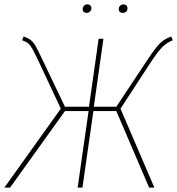

<svg xmlns="http://www.w3.org/2000/svg" viewBox="-21 -858 810 878"><path d="M769 -674Q742 -663 722 -643.5Q702 -624 665 -568L530 -361L685 0H661L511 -350H406L356 0H334L384 -350H276L25 0H-1L257 -361L161 -566Q139 -613 128.5 -632Q118 -651 108 -659.5Q98 -668 80 -674L87 -691Q108 -684 120 -674.5Q132 -665 143.5 -644.5Q155 -624 177 -577L276 -370H386L430 -681H452L408 -370H511L651 -581Q690 -640 710.5 -660Q731 -680 762 -691ZM357 -816Q357 -825 363 -831.5Q369 -838 378 -838Q387 -838 392 -833Q397 -828 397 -820Q397 -812 390.5 -805.5Q384 -799 375 -799Q367 -799 362 -803.5Q357 -808 357 -816ZM522 -816Q522 -825 528 -831.5Q534 -838 544 -838Q552 -838 557 -833Q562 -828 562 -820Q562 -811 556 -805Q550 -799 540 -799Q532 -799 527 -803.5Q522 -808 522 -816Z"/></svg>

Font: Fira Sans Thin
Style: Italic
Weight: 250
Italic angle: -8°
Designer: Carrois Corporate & Edenspiekermann AG
Foundry: Carrois Corporate GbR & Edenspiekermann AG
Version: Version 4.203